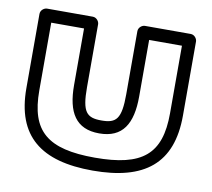

<svg xmlns="http://www.w3.org/2000/svg" viewBox="-68 -615 809 732"><g transform="rotate(10 336.5 -249.0)"><path d="M209 -488V-269C209 -163.4 244.2 -104 335 -104C425.8 -104 461 -163.4 461 -269V-488H588V-226C588 -68.1 518.9 -10 335 -10C151.1 -10 82 -68.1 82 -226V-488ZM259 -513C259 -523.7 249.1 -538 234 -538H57C46.3 -538 32 -528.1 32 -513V-226C32 -39.9 134.9 40 335 40C535.1 40 638 -39.9 638 -226V-513C638 -523.7 628.1 -538 613 -538H436C425.3 -538 411 -528.1 411 -513V-269C411 -172.6 392.2 -154 335 -154C277.8 -154 259 -172.6 259 -269Z"/></g></svg>

Font: Hussar Ekologiczny
Style: Regular
Weight: 400
Foundry: Cannot Into Space Fonts
Version: Version 0.97